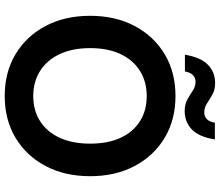

<svg xmlns="http://www.w3.org/2000/svg" viewBox="-79 -841 932 814"><g transform="rotate(90 387.0 -434.0)"><path d="M387 12Q286 12 209.5 -34Q133 -80 90 -161.5Q47 -243 47 -350Q47 -457 90 -538.5Q133 -620 209.5 -666Q286 -712 387 -712Q488 -712 564.5 -666Q641 -620 684 -538.5Q727 -457 727 -350Q727 -243 684 -161.5Q641 -80 564.5 -34Q488 12 387 12ZM387 -109Q449 -109 494.5 -138.5Q540 -168 564.5 -222Q589 -276 589 -350Q589 -425 564.5 -478.5Q540 -532 494.5 -561Q449 -590 387 -590Q326 -590 280 -561Q234 -532 209 -478.5Q184 -425 184 -350Q184 -276 209 -222Q234 -168 280 -138.5Q326 -109 387 -109ZM451 -751Q422 -751 401.5 -762.5Q381 -774 364 -785.5Q347 -797 326 -797Q310 -797 298.5 -786Q287 -775 283 -752H212Q223 -819 254.5 -849.5Q286 -880 332 -880Q361 -880 381 -868.5Q401 -857 418.5 -845.5Q436 -834 457 -834Q474 -834 485.5 -845.5Q497 -857 500 -879H571Q561 -813 529.5 -782Q498 -751 451 -751Z"/></g></svg>

Font: DM Sans 12pt
Style: Bold
Weight: 700
Version: Version 4.004;gftools[0.9.30]